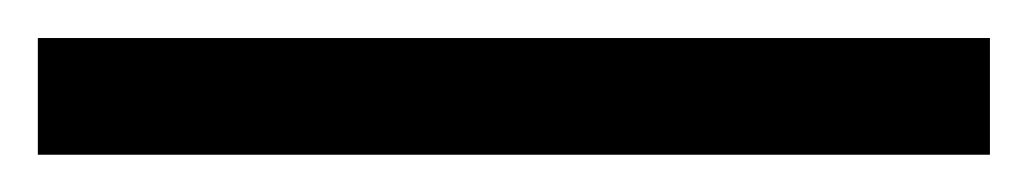

<svg xmlns="http://www.w3.org/2000/svg" viewBox="-23 -842 546 102"><path d="M502.9 -759.8H-2.9V-821.8H502.9Z"/></svg>

Font: Open Sans
Style: Regular
Weight: 400
Designer: Monotype Design Team
Foundry: Monotype Imaging Inc.
Version: Version 3.000; ttfautohint (v1.8.4)